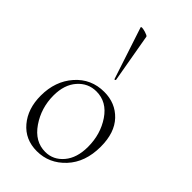

<svg xmlns="http://www.w3.org/2000/svg" viewBox="-229 -800 884 884"><g transform="rotate(45 212.5 -358.5)"><path d="M218 -475 135 -727Q133 -735 162 -727Q182 -721 184 -716L226 -476Q226 -475 224 -473.5Q222 -472 220 -472.5Q218 -473 218 -475ZM200 14Q124 14 78 -40.5Q32 -95 32 -180Q32 -274 87 -336.5Q142 -399 227 -399Q300 -399 347 -349.5Q394 -300 394 -209Q394 -108 337 -47Q280 14 200 14ZM230 -11Q282 -11 317.5 -53Q353 -95 353 -167Q353 -249 310.5 -312Q268 -375 200 -375Q146 -375 109.5 -333.5Q73 -292 73 -222Q73 -141 117.5 -76Q162 -11 230 -11Z"/></g></svg>

Font: Cormorant Upright Light
Style: Regular
Weight: 300
Designer: Christian Thalmann (Catharsis Fonts)
Foundry: Catharsis Fonts
Version: Version 3.302;PS 003.302;hotconv 1.0.88;makeotf.lib2.5.64775